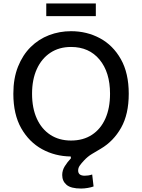

<svg xmlns="http://www.w3.org/2000/svg" viewBox="-20 -888 821 1108"><path d="M448 200Q389 200 364 178.5Q339 157 339 122Q339 95 354 71Q369 47 389 26Q389 23 389 20Q389 17 388 15Q298 14 223 -27Q148 -68 102.5 -148Q57 -228 57 -347Q57 -436 84 -503.5Q111 -571 157 -616.5Q203 -662 263 -685Q323 -708 390 -708Q481 -708 556.5 -667.5Q632 -627 677.5 -546.5Q723 -466 723 -347Q723 -229 679 -151Q635 -73 562 -30Q537 -15 511.5 0Q486 15 464 39Q449 55 440 68Q431 81 431 96Q431 126 469 126Q478 126 489 124.5Q500 123 512 119L520 188Q507 193 486.5 196.5Q466 200 448 200ZM390 -77Q460 -77 510.5 -110Q561 -143 588 -203.5Q615 -264 615 -347Q615 -471 554.5 -544Q494 -617 390 -617Q321 -617 270.5 -583.5Q220 -550 192.5 -489.5Q165 -429 165 -347Q165 -264 192.5 -203.5Q220 -143 270.5 -110Q321 -77 390 -77ZM247 -795V-868H533V-795Z"/></svg>

Font: Ubuntu Sans Medium
Style: Regular
Weight: 500
Designer: Dalton Maag Ltd
Foundry: Dalton Maag Ltd
Version: Version 1.006; ttfautohint (v1.8.4.7-5d5b)